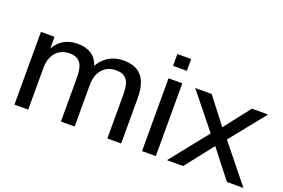

<svg xmlns="http://www.w3.org/2000/svg" viewBox="-95 -1027 1970 1336"><g transform="rotate(20 890.0 -359.5)"><path d="M181.6 0V-309.1C181.6 -404.8 234.9 -466.8 318.8 -466.8C389.6 -466.8 423.8 -429.2 423.8 -330.1V0H525.4V-309.1C525.4 -404.8 579.1 -466.8 663.6 -466.8C734.4 -466.8 767.6 -429.2 767.6 -330.1V0H870.1V-334.5C870.1 -484.9 807.6 -548.8 689.9 -548.8C608.4 -548.8 542 -507.8 509.3 -443.8C483.9 -517.1 429.2 -548.8 348.6 -548.8C272 -548.8 213.4 -513.2 180.2 -452.1V-539.1H79.6V0Z M1126.5 -631.3V-718.8H1024.4V-631.3ZM1126.5 0V-539.1H1024.4V0Z M1328.6 0 1491.2 -207 1652.8 0H1775.4L1551.8 -277.8L1761.7 -539.1H1642.1L1492.2 -346.7L1344.2 -539.1H1222.2L1431.2 -278.8L1209 0Z"/></g></svg>

Font: Winston
Style: Regular
Weight: 400
Designer: Vernon Adams, Kim Jin-seong, David Berlow, Cristiano Sobral
Foundry: The Winston Project Authors
Version: Version 3.004